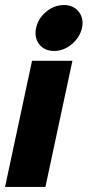

<svg xmlns="http://www.w3.org/2000/svg" viewBox="-31 -741 347 761"><path d="M184 -539Q145 -539 124.5 -565.5Q104 -592 112 -630Q120 -668 152 -694.5Q184 -721 223 -721Q260 -721 281 -694.5Q302 -668 294 -630Q285 -592 253 -565.5Q221 -539 184 -539ZM-11 0 96 -500H256L149 0Z"/></svg>

Font: Epunda Sans ExtraBold
Style: Italic
Weight: 800
Italic angle: -12.0243°
Designer: Simon Atzbach
Foundry: typofactur
Version: Version 2.204; ttfautohint (v1.8.4.7-5d5b)